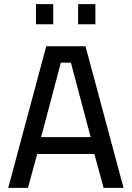

<svg xmlns="http://www.w3.org/2000/svg" viewBox="-20 -914 641 934"><path d="M20 0 205 -689H396L581 0H484L439 -165H161L116 0ZM180 -247H421L325 -609H276ZM360 -796V-894H444V-796ZM155 -796V-894H239V-796Z"/></svg>

Font: Cairo Play SemiBold
Style: Regular
Weight: 600
Designer: Mohamed Gaber, Accademia di Belle Arti di Urbino
Foundry: Kief Type Foundry, Accademia di Belle Arti di Urbino
Version: Version 3.130;gftools[0.9.24]